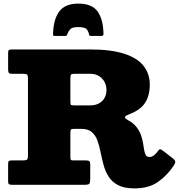

<svg xmlns="http://www.w3.org/2000/svg" viewBox="-20 -1024 991 1064"><path d="M414.5 -1004Q340 -1004 308 -960Q276 -916 274 -837Q273.5 -829.5 274.8 -827.2Q276 -825 284 -825H340Q349 -825 350.8 -829Q352.5 -833 355 -839.5Q359.5 -851 369.8 -862.5Q380 -874 414.5 -874Q451 -874 461 -861Q471 -848 473.5 -833Q474.5 -825 482.5 -825H542Q553.5 -825 553.5 -834.5Q552.5 -915 521.5 -959.5Q490.5 -1004 414.5 -1004ZM943 -106.5Q952 -120 951.2 -128.2Q950.5 -136.5 937 -147L885.5 -187Q873 -197 867.2 -196.8Q861.5 -196.5 853 -184Q844 -171.5 832.2 -162.8Q820.5 -154 809 -154Q794.5 -154 788.2 -164.2Q782 -174.5 779 -192.2Q776 -210 772.5 -231.8Q769 -253.5 760.8 -276.5Q752.5 -299.5 735.5 -321Q718.5 -342.5 688 -359Q668.5 -370 673.2 -377Q678 -384 696.5 -391Q758.5 -414.5 784.2 -454.5Q810 -494.5 810 -555Q810 -615 775.8 -658.8Q741.5 -702.5 668.5 -726.2Q595.5 -750 480 -750H47.5Q34.5 -750 29.8 -747Q25 -744 25 -731V-641Q25 -626 28.8 -620.5Q32.5 -615 48 -615H108Q124 -615 129.5 -611Q135 -607 135 -589.5V-161Q135 -144 129.5 -139.5Q124 -135 106.5 -135H46Q32.5 -135 28.8 -131Q25 -127 25 -113V-19Q25 -6.5 29.5 -3.2Q34 0 46.5 0H450Q472 0 476 -7Q480 -14 480 -36V-112Q480 -126.5 475.2 -130.8Q470.5 -135 457 -135H386Q374.5 -135 372.2 -139.2Q370 -143.5 370 -155V-286Q370 -300.5 372.5 -305.2Q375 -310 389 -310H430Q468 -310 488.8 -292Q509.5 -274 520 -244.8Q530.5 -215.5 537.5 -180.2Q544.5 -145 554 -109.8Q563.5 -74.5 582 -45.2Q600.5 -16 634.5 2Q668.5 20 725 20Q804 20 855 -15.5Q906 -51 943 -106.5ZM396 -440Q378 -440 374 -442.2Q370 -444.5 370 -463V-591Q370 -605.5 373.5 -610.2Q377 -615 391 -615H480Q508 -615 528.2 -602.8Q548.5 -590.5 559.2 -570Q570 -549.5 570 -525Q570 -500.5 559.2 -481.2Q548.5 -462 528.2 -451Q508 -440 480 -440Z"/></svg>

Font: Besley Black
Style: Regular
Weight: 900
Designer: Owen Earl
Foundry: indestructible type*
Version: Version 2.001